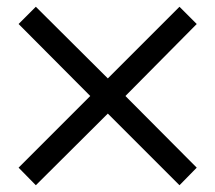

<svg xmlns="http://www.w3.org/2000/svg" viewBox="-20 -574 637 568"><path d="M86 -26 35 -78 247 -290 35 -503 86 -554 299 -342 511 -554 562 -503 351 -290 562 -78 511 -26 299 -238Z"/></svg>

Font: M PLUS 2
Style: Regular
Weight: 400
Designer: Coji Morishita
Foundry: UNDERFOREST DESIGN
Version: Version 1.001